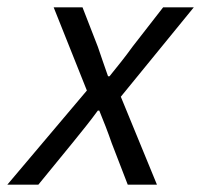

<svg xmlns="http://www.w3.org/2000/svg" viewBox="-64 -506 551 526"><path d="M-44 0H41L135 -115C160 -146 183 -174 204 -203H208C220 -174 232 -143 242 -114L286 0H366L267 -241L467 -486H383L299 -378C279 -350 257 -323 236 -297H232C222 -325 214 -349 204 -378L162 -486H83L174 -258Z"/></svg>

Font: Source Sans Pro
Style: Italic
Weight: 400
Italic angle: -11°
Designer: Paul D. Hunt
Foundry: Adobe Systems Incorporated
Version: Version 3.006;hotconv 1.0.111;makeotfexe 2.5.65597